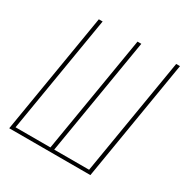

<svg xmlns="http://www.w3.org/2000/svg" viewBox="-161 -831 930 963"><g transform="rotate(30 304.0 -349.0)"><path d="M138 -698H160L47 -20H249L362 -698H384L271 -20H473L586 -698H608L492 0H22Z"/></g></svg>

Font: IBM Plex Mono Thin
Style: Italic
Weight: 100
Italic angle: -9°
Monospace: yes
Designer: Mike Abbink, Paul van der Laan, Pieter van Rosmalen
Foundry: Bold Monday
Version: Version 2.3